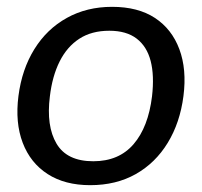

<svg xmlns="http://www.w3.org/2000/svg" viewBox="-20 -535 591 562"><path d="M308 -515Q384 -515 433.5 -482.5Q483 -450 505 -391Q527 -332 517 -254Q507 -176 471 -117Q435 -58 377.5 -25.5Q320 7 244 7Q170 7 119.5 -25.5Q69 -58 46.5 -117Q24 -176 34 -254Q44 -332 80.5 -391Q117 -450 175.5 -482.5Q234 -515 308 -515ZM253 -63Q328 -63 371 -113Q414 -163 425 -253Q432 -314 421 -356.5Q410 -399 380 -422Q350 -445 300 -445Q248 -445 212 -421.5Q176 -398 154.5 -355Q133 -312 126 -253Q115 -166 145.5 -114.5Q176 -63 253 -63Z"/></svg>

Font: Aleo
Style: Italic
Weight: 400
Italic angle: -7°
Designer: Alessio Laiso
Foundry: Alessio Laiso
Version: Version 2.001;gftools[0.9.29]